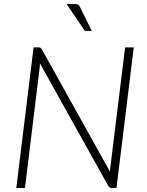

<svg xmlns="http://www.w3.org/2000/svg" viewBox="-20 -946 742 966"><path d="M173.5 -707.5Q180.5 -707.5 183.5 -705.8Q186.5 -704 190.5 -698L533.5 -82Q534 -89 534.2 -95.2Q534.5 -101.5 535.5 -107L609.5 -707.5H653L566 0H543Q536.5 0 532.5 -2.8Q528.5 -5.5 524.5 -11L181 -627L179.5 -604.5L105.5 0H62L149 -707.5ZM357.5 -925.5Q368.5 -925.5 373.8 -922Q379 -918.5 383 -909.5L441.5 -790.5H416.5Q411 -790.5 407.2 -792.2Q403.5 -794 401 -799L315 -925.5Z"/></svg>

Font: Lato Light
Style: Italic
Weight: 300
Italic angle: -7°
Designer: Lukasz Dziedzic
Foundry: tyPoland Lukasz Dziedzic
Version: Version 2.007; 2014-02-27